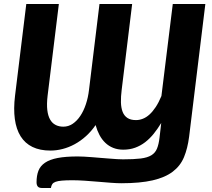

<svg xmlns="http://www.w3.org/2000/svg" viewBox="-20 -748 1066 964"><path d="M663 -145Q680 -145 697.2 -151.8Q714.5 -158.5 730.5 -173Q746.5 -187.5 761.8 -210.5Q777 -233.5 790.5 -266L847.5 -728H1011L929.5 -61.5Q922 -3 903.8 41Q885.5 85 847.2 114Q809 143 746.5 157.5Q684 172 588.5 172Q569 172 538.2 169.8Q507.5 167.5 473 164.5Q438.5 161.5 404.2 159.2Q370 157 344 157Q311.5 157 291.2 158.8Q271 160.5 259.2 164.8Q247.5 169 242.5 176.5Q237.5 184 235.5 196H192.5Q176 196 169.8 188.5Q163.5 181 163.5 167Q163.5 133.5 173 109.2Q182.5 85 206 69Q229.5 53 269.5 45.2Q309.5 37.5 370.5 37.5Q384 37.5 402.8 38.5Q421.5 39.5 442.8 41.2Q464 43 486.2 44.8Q508.5 46.5 529.2 48.2Q550 50 567.8 51Q585.5 52 597.5 52Q652.5 52 686.5 47.8Q720.5 43.5 740 31.5Q759.5 19.5 768.2 -1.8Q777 -23 781 -57L789.5 -130.5Q771.5 -101 751.8 -76.5Q732 -52 709 -34.2Q686 -16.5 658.8 -6.5Q631.5 3.5 599 3.5Q571 3.5 548.5 -5.5Q526 -14.5 508.8 -31Q491.5 -47.5 479.5 -70.2Q467.5 -93 460 -120Q438 -88 411.2 -64Q384.5 -40 355 -24Q325.5 -8 294.5 0Q263.5 8 233 8Q180.5 8 143 -10.2Q105.5 -28.5 83.5 -63.8Q61.5 -99 54.5 -150.2Q47.5 -201.5 55.5 -267.5L112 -728H275.5L219 -267.5Q214 -225 217.5 -195.5Q221 -166 231.8 -147.5Q242.5 -129 259.5 -120.5Q276.5 -112 298 -112Q323.5 -112 345 -126.5Q366.5 -141 383.2 -166Q400 -191 411.2 -224.8Q422.5 -258.5 427 -297.5L479.5 -728H643.5L591 -297.5Q586.5 -262.5 587.2 -234.2Q588 -206 595.8 -186.2Q603.5 -166.5 619.8 -155.8Q636 -145 663 -145Z"/></svg>

Font: Lato Black
Style: Italic
Weight: 900
Italic angle: -7°
Designer: Lukasz Dziedzic
Foundry: tyPoland Lukasz Dziedzic
Version: Version 2.007; 2014-02-27